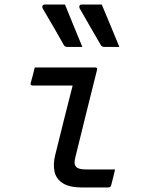

<svg xmlns="http://www.w3.org/2000/svg" viewBox="-20 -831 640 851"><path d="M268 -811Q287 -764 306.5 -716.5Q326 -669 345 -623H278Q268 -623 263 -631Q245 -664 230 -689.5Q215 -715 200.5 -740Q186 -765 169 -794Q166 -800 168.5 -805.5Q171 -811 178 -811ZM431 -811Q451 -764 470.5 -716.5Q490 -669 509 -623H442Q432 -623 427 -631Q408 -664 393 -689.5Q378 -715 364 -740Q350 -765 333 -794Q330 -800 332.5 -805.5Q335 -811 342 -811ZM134 -532H402Q413 -532 410 -521Q386 -425 362.5 -330.5Q339 -236 315 -138Q310 -119 310.5 -109Q311 -99 318 -91Q328 -80 361 -80H490Q486 -63 482 -46Q478 -29 473 -11Q471 0 459 0H346Q287 0 257.5 -19.5Q228 -39 221.5 -71Q215 -103 224 -141Q244 -222 263 -298Q282 -374 302 -452H125Q113 -452 116 -463Q121 -480 125.5 -497.5Q130 -515 134 -532Z"/></svg>

Font: Recursive Mn Lnr St
Style: Italic
Weight: 400
Italic angle: -15°
Monospace: yes
Version: Version 1.079;hotconv 1.0.112;makeotfexe 2.5.65598; ttfautoh